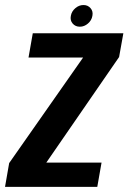

<svg xmlns="http://www.w3.org/2000/svg" viewBox="-46 -724 498 744"><path d="M-26.5 0 -10.5 -92 276 -501H64.5L81 -595H432L415.5 -503L133.5 -94H347.5L331 0ZM263.5 -620.5Q246 -620.5 235.5 -632.8Q225 -645 228.5 -662.5Q231.5 -680 245.8 -692.2Q260 -704.5 277.5 -704.5Q294.5 -704.5 305 -692.2Q315.5 -680 312 -662.5Q309 -645 294.8 -632.8Q280.5 -620.5 263.5 -620.5Z"/></svg>

Font: Anybody SemiBold
Style: Italic
Weight: 600
Italic angle: -10°
Designer: Tyler Finck
Foundry: Etcetera Type Company
Version: Version 1.010; ttfautohint (v1.8.3) -l 8 -r 50 -G 200 -x 14 